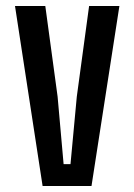

<svg xmlns="http://www.w3.org/2000/svg" viewBox="-20 -620 448 640"><path d="M122 0 30 -600H131L172 -298L192 -73H215L236 -298L277 -600H378L285 0Z"/></svg>

Font: Big Shoulders Text SemiBold
Style: Regular
Weight: 600
Designer: Patric King
Foundry: XO Type Co
Version: Version 1.000; ttfautohint (v1.8.2)